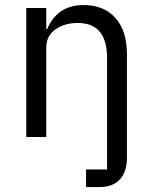

<svg xmlns="http://www.w3.org/2000/svg" viewBox="-20 -548 608 768"><path d="M324.2 129.9V200.2H377Q432.6 200.2 460.2 168.9Q487.8 137.7 487.8 82V-331.1Q487.8 -424.3 441.7 -476.1Q395.5 -527.8 314.9 -527.8Q209.5 -527.8 168.9 -432.1H165V-516.1H85V0H165V-357.9Q165 -405.8 204.1 -432.1Q239.7 -456.1 291 -456.1Q408.2 -456.1 408.2 -316.9V129.9Z"/></svg>

Font: Plexus Sans
Style: Regular
Weight: 400
Version: Version 2.001;PS 002.001;hotconv 1.0.70;makeotf.lib2.5.58329